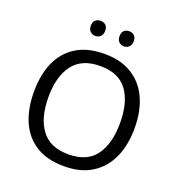

<svg xmlns="http://www.w3.org/2000/svg" viewBox="-159 -1040 1099 1181"><g transform="rotate(20 390.5 -449.0)"><path d="M720 -358Q720 -247 682.5 -164.5Q645 -82 572 -36Q499 10 391 10Q280 10 206.5 -36Q133 -82 97 -165Q61 -248 61 -359Q61 -469 97 -551Q133 -633 206.5 -679Q280 -725 392 -725Q499 -725 572 -679.5Q645 -634 682.5 -551.5Q720 -469 720 -358ZM156 -358Q156 -223 213 -145.5Q270 -68 391 -68Q513 -68 569 -145.5Q625 -223 625 -358Q625 -493 569 -569.5Q513 -646 392 -646Q271 -646 213.5 -569.5Q156 -493 156 -358ZM251 -859Q251 -885 265 -896.5Q279 -908 298 -908Q317 -908 331 -896.5Q345 -885 345 -859Q345 -834 331 -821.5Q317 -809 298 -809Q279 -809 265 -821.5Q251 -834 251 -859ZM439 -859Q439 -885 452.5 -896.5Q466 -908 485 -908Q504 -908 518 -896.5Q532 -885 532 -859Q532 -834 518 -821.5Q504 -809 485 -809Q466 -809 452.5 -821.5Q439 -834 439 -859Z"/></g></svg>

Font: Noto Sans Nabataean
Style: Regular
Weight: 400
Designer: Monotype Design Team
Foundry: Monotype Imaging Inc.
Version: Version 2.001; ttfautohint (v1.8.4.7-5d5b)